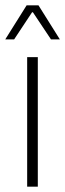

<svg xmlns="http://www.w3.org/2000/svg" viewBox="-24 -701 244 721"><path d="M78 0V-486.5H118V0ZM76 -681H120.5L200.5 -553.5V-553H167.5L99.5 -655H96.5L29 -553H-4V-553.5Z"/></svg>

Font: Anek Tamil ExtraLight
Style: Regular
Weight: 250
Version: Version 1.003